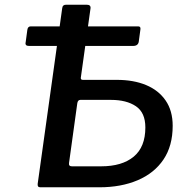

<svg xmlns="http://www.w3.org/2000/svg" viewBox="-20 -795 792 815"><path d="M151 0Q138 0 140 -15L244 -760Q245 -768 249 -771.5Q253 -775 261 -775H348Q367 -775 364 -758L323 -465Q322 -456 332 -456H476Q547 -456 600 -434Q653 -412 683 -368.5Q713 -325 713 -261Q713 -176 674 -118Q635 -60 564.5 -30Q494 0 402 0ZM285 -89H409Q498 -89 547.5 -130Q597 -171 597 -254Q597 -317 557 -344Q517 -371 451 -371H321Q310 -371 308 -356L273 -103Q271 -89 285 -89ZM103 -600Q94 -600 90.5 -604Q87 -608 89 -616L96 -668Q98 -683 110 -683H567Q578 -683 576 -670L569 -618Q566 -600 545 -600Z"/></svg>

Font: Libre Franklin Medium
Style: Italic
Weight: 500
Italic angle: -8°
Designer: Pablo Impallari, Rodrigo Fuenzalida, Nhung Nguyen
Foundry: Impallari Type
Version: Version 3.000